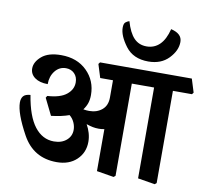

<svg xmlns="http://www.w3.org/2000/svg" viewBox="-98 -1039 1273 1177"><g transform="rotate(10 538.5 -451.0)"><path d="M943.4 -857.9Q943.4 -804.2 896.2 -755.1Q849.1 -706.1 769.5 -706.1Q675.3 -706.1 627.4 -770Q579.6 -834 579.6 -883.3Q579.6 -908.7 590.1 -917.2Q600.6 -925.8 613.3 -929.7Q633.3 -860.4 664.3 -827.9Q695.3 -795.4 743.2 -795.4Q791 -795.4 824.2 -827.6Q857.4 -859.9 874 -925.8Q908.7 -917.5 926 -900.9Q943.4 -884.3 943.4 -857.9ZM1051.3 -649.4 1077.1 -566.4 1068.8 -555.2H950.2V19L939.5 27.8L833 10.3V-555.2H694.3V19L683.6 27.8L577.1 10.3V-251Q566.4 -249 558.8 -248.3Q551.3 -247.6 542 -247.6Q522.5 -247.6 505.4 -251Q488.3 -254.4 464.8 -262.2Q478.5 -238.3 486.3 -211.2Q494.1 -184.1 494.1 -157.2Q494.1 -89.8 447.5 -45.4Q400.9 -1 323.7 -1Q178.2 -1 108.4 -128.7Q38.6 -256.3 38.6 -322.3Q38.6 -347.2 50.5 -361.8Q62.5 -376.5 94.7 -378.9Q115.7 -249 164.6 -186Q213.4 -123 284.7 -123Q333 -123 362.8 -148.7Q392.6 -174.3 392.6 -213.9Q392.6 -236.8 382.1 -260Q371.6 -283.2 352.1 -298.8Q329.6 -290.5 301.5 -284.4Q273.4 -278.3 240.7 -274.4L189.5 -378.4L196.8 -390.6Q277.3 -395.5 315.9 -426.8Q354.5 -458 354.5 -502Q354.5 -536.6 333.7 -557.4Q313 -578.1 281.2 -578.1Q240.2 -578.1 213.6 -544.9Q187 -511.7 187 -462.4Q136.2 -462.4 106.4 -484.1Q76.7 -505.9 76.7 -541Q76.7 -581.5 117.7 -616.7Q158.7 -651.9 238.3 -651.9Q337.9 -651.9 398.9 -591.8Q460 -531.7 460 -442.4Q460 -415 452.9 -392.8Q445.8 -370.6 429.2 -348.1Q439.5 -346.2 448.7 -345.5Q458 -344.7 465.8 -344.7Q513.7 -344.7 545.4 -371.3Q577.1 -397.9 577.1 -447.8V-555.2H497.6L471.7 -638.2L480 -649.4Z"/></g></svg>

Font: Sitara
Style: Bold
Weight: 700
Designer: Neelakash Kshetrimayum
Foundry: Neelakash Kshetrimayum
Version: Version 1.000;PS Version 1.000;PS 1.0;hotconv 1.;hotconv 1.0